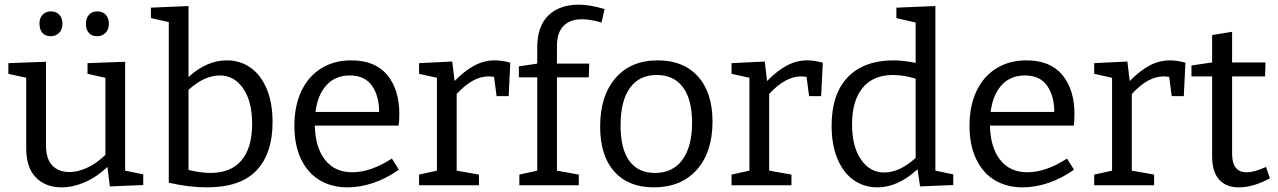

<svg xmlns="http://www.w3.org/2000/svg" viewBox="-20 -798 5504 827"><path d="M519 -63 597 -47V-1L453 5L443 -79Q396 -35 345 -13Q294 9 246 9Q176 9 134.5 -33.5Q93 -76 93 -159V-463L16 -480V-526L178 -532V-173Q178 -115 204.5 -86Q231 -57 279 -57Q315 -57 355.5 -75.5Q396 -94 434 -131V-463L357 -480V-526L519 -532ZM150 -697Q150 -721 164 -735Q178 -749 199 -749Q222 -749 235.5 -734.5Q249 -720 249 -695Q249 -671 234.5 -656.5Q220 -642 199 -642Q175 -642 162.5 -656.5Q150 -671 150 -697ZM350 -695Q350 -720 363.5 -734.5Q377 -749 399 -749Q422 -749 435.5 -734.5Q449 -720 449 -695Q449 -671 434.5 -656.5Q420 -642 399 -642Q376 -642 363 -656Q350 -670 350 -695Z M1154 -272Q1154 -137 1085 -64Q1016 9 871 9Q794 9 707 -11V-703L630 -720V-765L792 -772V-466Q870 -538 957 -538Q1014 -538 1058.5 -507Q1103 -476 1128.5 -416Q1154 -356 1154 -272ZM1066 -265Q1066 -361 1027.5 -417Q989 -473 927 -473Q860 -473 792 -411V-66Q847 -53 886 -53Q974 -53 1020 -107Q1066 -161 1066 -265Z M1668 -115 1698 -67Q1644 -29 1587.5 -10Q1531 9 1477 9Q1409 9 1357.5 -21.5Q1306 -52 1277 -112Q1248 -172 1248 -256Q1248 -342 1278 -405.5Q1308 -469 1363.5 -503.5Q1419 -538 1493 -538Q1596 -538 1648 -475Q1700 -412 1700 -307Q1700 -277 1697 -257H1336Q1338 -163 1380 -109.5Q1422 -56 1497 -56Q1577 -56 1668 -115ZM1339 -316H1613Q1613 -385 1582 -429Q1551 -473 1487 -473Q1424 -473 1386 -431Q1348 -389 1339 -316Z M2178 -528 2171 -384H2119L2108 -467Q2092 -469 2085 -469Q2016 -469 1947 -393V-63L2043 -46V0H1785V-46L1862 -63V-463L1785 -480V-526L1928 -533L1938 -449Q1981 -493 2023 -515.5Q2065 -538 2111 -538Q2142 -538 2178 -528Z M2379 -600V-524H2518L2516 -465H2379V-63L2473 -46V0H2217V-46L2294 -63V-465H2215V-512L2294 -524V-593Q2294 -685 2342 -731.5Q2390 -778 2474 -778Q2519 -778 2584 -759L2571 -701Q2523 -715 2486 -715Q2436 -715 2407.5 -686.5Q2379 -658 2379 -600Z M3049 -274Q3049 -143 2981.5 -67Q2914 9 2796 9Q2687 9 2626 -59Q2565 -127 2565 -253Q2565 -385 2631 -461.5Q2697 -538 2813 -538Q2924 -538 2986.5 -468.5Q3049 -399 3049 -274ZM2653 -258Q2653 -156 2691 -104.5Q2729 -53 2801 -53Q2878 -53 2919.5 -110Q2961 -167 2961 -269Q2961 -370 2921.5 -422.5Q2882 -475 2809 -475Q2733 -475 2693 -419Q2653 -363 2653 -258Z M3524 -528 3517 -384H3465L3454 -467Q3438 -469 3431 -469Q3362 -469 3293 -393V-63L3389 -46V0H3131V-46L3208 -63V-463L3131 -480V-526L3274 -533L3284 -449Q3327 -493 3369 -515.5Q3411 -538 3457 -538Q3488 -538 3524 -528Z M4009 -63 4086 -47V-1L3943 5L3932 -69Q3848 9 3759 9Q3702 9 3657.5 -22Q3613 -53 3587.5 -113Q3562 -173 3562 -256Q3562 -394 3632 -466Q3702 -538 3829 -538Q3871 -538 3924 -527V-701L3841 -720V-765L4009 -772ZM3789 -55Q3855 -55 3924 -118V-459Q3873 -475 3826 -475Q3741 -475 3695.5 -419.5Q3650 -364 3650 -263Q3650 -167 3688.5 -111Q3727 -55 3789 -55Z M4576 -115 4606 -67Q4552 -29 4495.5 -10Q4439 9 4385 9Q4317 9 4265.5 -21.5Q4214 -52 4185 -112Q4156 -172 4156 -256Q4156 -342 4186 -405.5Q4216 -469 4271.5 -503.5Q4327 -538 4401 -538Q4504 -538 4556 -475Q4608 -412 4608 -307Q4608 -277 4605 -257H4244Q4246 -163 4288 -109.5Q4330 -56 4405 -56Q4485 -56 4576 -115ZM4247 -316H4521Q4521 -385 4490 -429Q4459 -473 4395 -473Q4332 -473 4294 -431Q4256 -389 4247 -316Z M5086 -528 5079 -384H5027L5016 -467Q5000 -469 4993 -469Q4924 -469 4855 -393V-63L4951 -46V0H4693V-46L4770 -63V-463L4693 -480V-526L4836 -533L4846 -449Q4889 -493 4931 -515.5Q4973 -538 5019 -538Q5050 -538 5086 -528Z M5450 -30Q5378 9 5316 9Q5261 9 5231 -24.5Q5201 -58 5201 -125V-469H5112V-516L5201 -529V-647L5287 -661V-529H5431L5429 -469H5287V-136Q5287 -56 5349 -56Q5384 -56 5433 -79Z"/></svg>

Font: Bitter Pro
Style: Regular
Weight: 400
Designer: Sol Matas, and Bitter project Authors
Foundry: Sol Matas
Version: Version 1.010